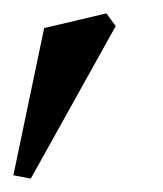

<svg xmlns="http://www.w3.org/2000/svg" viewBox="-48 -147 244 287"><path d="M-2 120 -28 115 18 -105 111 -127 125 -108Z"/></svg>

Font: Manuale
Style: Italic
Weight: 400
Italic angle: -11°
Designer: Eduardo Tunni / Pablo Cosgaya
Foundry: Eduardo Tunni / Pablo Cosgaya
Version: Version 1.002